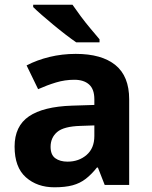

<svg xmlns="http://www.w3.org/2000/svg" viewBox="-20 -786 644 816"><path d="M302 -557Q412 -557 470.5 -509.5Q529 -462 529 -364V0H425L396 -74H392Q369 -45 344.5 -26Q320 -7 288.5 1.5Q257 10 211 10Q138 10 90 -32.5Q42 -75 42 -163Q42 -250 103 -291.5Q164 -333 286 -337L381 -340V-364Q381 -407 358.5 -427Q336 -447 296 -447Q256 -447 218 -435.5Q180 -424 142 -407L93 -508Q137 -531 190.5 -544Q244 -557 302 -557ZM323 -251Q251 -249 223 -225Q195 -201 195 -162Q195 -128 215 -113.5Q235 -99 267 -99Q315 -99 348 -127.5Q381 -156 381 -208V-253ZM288 -766Q303 -744 323.5 -716.5Q344 -689 365.5 -663.5Q387 -638 403 -619V-606H304Q285 -619 259.5 -638.5Q234 -658 207.5 -680Q181 -702 158 -722Q135 -742 121 -756V-766Z"/></svg>

Font: Noto Sans Canadian Aboriginal
Style: Regular
Weight: 400
Designer: Monotype Design Team, Typotheque's Kevin King
Foundry: Monotype Imaging Inc.
Version: Version 2.002